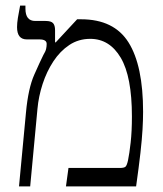

<svg xmlns="http://www.w3.org/2000/svg" viewBox="-20 -667 582 687"><path d="M48 0 73 -265Q81 -351 102.5 -399.5Q124 -448 135 -470Q143 -483 145 -492Q147 -501 147 -510Q147 -526 121 -526H76Q41 -526 41 -570Q41 -584 44 -603Q47 -622 52 -647H71V-636Q71 -592 106 -592H143Q163 -592 170 -584Q177 -576 177 -559V-516L179 -515L256 -598H270Q388 -598 440 -515Q492 -432 492 -267Q492 -239 490 -204Q488 -169 482.5 -120Q477 -71 467 0H216L225 -66H408Q424 -66 429 -70.5Q434 -75 438 -93Q443 -117 447.5 -157Q452 -197 452 -250Q452 -393 412 -460.5Q372 -528 303 -528Q261 -528 228 -506Q195 -484 171 -447.5Q147 -411 132.5 -366.5Q118 -322 114 -277L88 0Z"/></svg>

Font: Noto Serif Hebrew SemiCondensed Light
Style: Regular
Weight: 300
Width: 4
Designer: Monotype Design Team
Foundry: Monotype Imaging Inc.
Version: Version 2.004; ttfautohint (v1.8.4.7-5d5b)